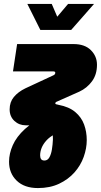

<svg xmlns="http://www.w3.org/2000/svg" viewBox="-20 -739 513 976"><path d="M173 217Q104 217 65 179.5Q26 142 26 83Q26 42 45 -1Q64 -44 106.5 -83Q149 -122 217 -152L259 -57Q232 -43 215.5 -24.5Q199 -6 191.5 13Q184 32 184 51Q184 63 189 70Q194 77 206 77Q222 77 231 61Q240 45 244 20Q248 -5 249 -30Q249 -47 247.5 -61.5Q246 -76 244 -86Q237 -94 221.5 -97.5Q206 -101 194 -102H111Q77 -102 53 -124.5Q29 -147 29 -183Q29 -220 50.5 -246Q72 -272 109 -290L251 -356Q256 -358 258.5 -361.5Q261 -365 261 -369Q261 -376 251 -376H46L67 -515H354Q411 -515 442 -484Q473 -453 473 -410Q473 -360 447.5 -325.5Q422 -291 383 -273L266 -221Q264 -220 262.5 -218Q261 -216 261 -214Q261 -209 270 -208L278 -206Q331 -196 362.5 -169.5Q394 -143 407.5 -106Q421 -69 421 -27Q421 15 405.5 58.5Q390 102 358.5 137.5Q327 173 280.5 195Q234 217 173 217ZM185 -587 119 -719H243L271 -654L326 -719H458L342 -587Z"/></svg>

Font: MuseoModerno ExtraBold
Style: Italic
Weight: 800
Italic angle: -9°
Designer: Pablo Cosgaya, Héctor Gatti, Marcela Romero, and the Authors of The MuseoModerno Project.
Foundry: Omnibus-Type Team
Version: Version 1.003